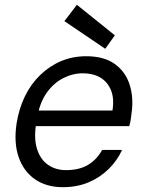

<svg xmlns="http://www.w3.org/2000/svg" viewBox="-20 -767 607 799"><path d="M242 12Q173 12 125.5 -21Q78 -54 57.5 -113.5Q37 -173 49 -253Q59 -316 84 -367Q109 -418 148 -455.5Q187 -493 235 -513Q283 -533 339 -533Q413 -533 458 -500.5Q503 -468 520 -413Q537 -358 527 -293Q526 -281 524 -268.5Q522 -256 518 -242H110L121 -307H448Q456 -358 441.5 -392.5Q427 -427 397 -444.5Q367 -462 325 -462Q283 -462 243.5 -442Q204 -422 175.5 -382.5Q147 -343 136 -284L131 -256Q120 -192 134 -147.5Q148 -103 180 -81Q212 -59 254 -59Q310 -59 346.5 -81Q383 -103 405 -143H488Q468 -99 432 -63.5Q396 -28 348 -8Q300 12 242 12ZM418 -564 248 -679 300 -747 458 -620Z"/></svg>

Font: DM Sans 10pt
Style: Italic
Weight: 400
Italic angle: -10°
Version: Version 4.004;gftools[0.9.30]